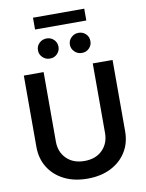

<svg xmlns="http://www.w3.org/2000/svg" viewBox="-113 -1169 960 1259"><g transform="rotate(-10 366.5 -540.0)"><path d="M530.3 -727.5H662.1V-252.9Q662.1 -174.8 625.2 -115.5Q588.4 -56.2 522 -22.7Q455.6 10.7 366.7 10.7Q277.8 10.7 211.4 -22.7Q145 -56.2 108.2 -115.5Q71.3 -174.8 71.3 -252.9V-727.5H203.1V-263.7Q203.1 -195.3 247.6 -151.1Q292 -106.9 366.7 -106.9Q441.9 -106.9 486.1 -151.1Q530.3 -195.3 530.3 -263.7ZM260.3 -807.6Q231.9 -807.1 211.4 -827.1Q190.9 -847.2 191.4 -874Q190.9 -902.8 211.4 -922.1Q231.9 -941.4 260.3 -941.4Q288.6 -941.4 308.3 -922.1Q328.1 -902.8 328.1 -874Q328.1 -847.2 308.3 -827.1Q288.6 -807.1 260.3 -807.6ZM472.7 -807.6Q444.8 -807.1 424.3 -827.1Q403.8 -847.2 403.8 -874Q403.8 -902.8 424.3 -922.1Q444.8 -941.4 472.7 -941.4Q501.5 -941.4 521.2 -922.1Q541 -902.8 540.5 -874Q541 -847.2 521.2 -827.1Q501.5 -807.1 472.7 -807.6ZM537.6 -1090.8V-1012.2H196.3V-1090.8Z"/></g></svg>

Font: Inter Semi Bold
Style: Regular
Weight: 600
Designer: Rasmus Andersson
Foundry: rsms
Version: Version 4.000;git-e0f93cc